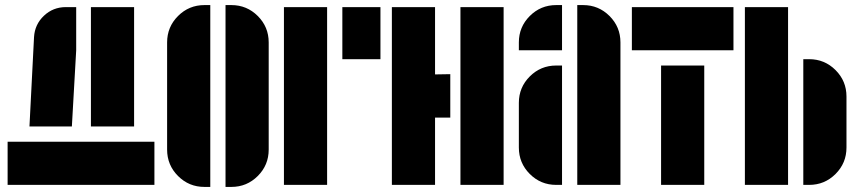

<svg xmlns="http://www.w3.org/2000/svg" viewBox="-20 -728 3383 756"><path d="M10 0V-170H588V0ZM508 -700V-230H338V-700ZM280 -530 263 -230H96L114 -582Q117 -632 153 -666Q189 -700 239 -700H280Z M891 -708Q952 -708 995 -665Q1038 -622 1038 -561V-139Q1038 -78 995 -35Q952 8 891 8H868V-708ZM638 -561Q638 -622 681 -665Q724 -708 785 -708H808V8H785Q724 8 681 -35Q638 -78 638 -139Z M1098 0V-700H1268V0ZM1478 -700V-495H1328V-700Z M1793 0V-700H1963V0ZM1693 -435 1753 -436V-265H1693V0H1523V-700H1693Z M2023 -561Q2023 -622 2066 -665Q2109 -708 2170 -708H2193V-530H2023ZM2023 -323Q2023 -384 2066 -427Q2109 -470 2170 -470H2193V0H2170Q2109 0 2066 -43Q2023 -86 2023 -147ZM2276 -708Q2337 -708 2380 -665Q2423 -622 2423 -561V0H2253V-708Z M2583 0V-470H2753V0ZM2468 -530V-700H2868V-530Z M3083 -700V0H2913V-700ZM3313 -147Q3313 -86 3270 -43Q3227 0 3166 0H3143V-495H3166Q3227 -495 3270 -452Q3313 -409 3313 -348Z"/></svg>

Font: Promplate
Style: Bold
Weight: 400
Designer: Evgeny Tarasenko
Foundry: Evgeny Tarasenko
Version: Version 1.000